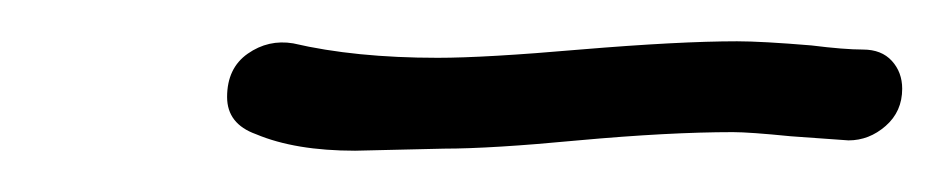

<svg xmlns="http://www.w3.org/2000/svg" viewBox="-20 -689 457 93"><path d="M152 -616Q123 -616 104 -624Q90 -629 90 -642Q90 -656 100 -663Q110 -670 122 -668Q152 -661 192 -661Q215 -661 261 -665Q309 -669 337 -669Q349 -669 373 -667Q389 -665 398 -665Q407 -665 412 -659.5Q417 -654 417 -646Q417 -635 409 -628Q401 -621 391 -621L363 -623Q343 -625 335 -625Q304 -625 260 -621Q218 -617 195 -617Z"/></svg>

Font: Mali Light
Style: Italic
Weight: 300
Italic angle: -10°
Version: Version 1.000; ttfautohint (v1.6)